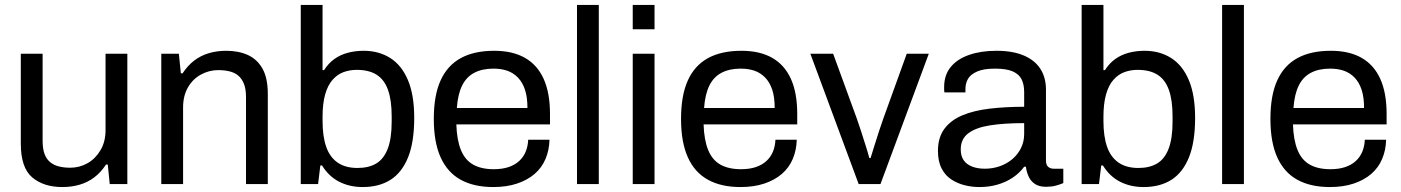

<svg xmlns="http://www.w3.org/2000/svg" viewBox="-20 -743 5657 775"><path d="M232 12Q156 12 110 -27Q64 -66 64 -163V-526H152V-175Q152 -142 160 -121Q168 -100 183 -88Q198 -76 218.5 -71Q239 -66 263 -66Q301 -66 333 -84Q365 -102 385.5 -136.5Q406 -171 406 -217V-526H494V0H423L415 -79H408Q387 -47 360.5 -27Q334 -7 301.5 2.5Q269 12 232 12Z M631 0V-526H702L710 -447H717Q738 -479 764.5 -499Q791 -519 823.5 -528.5Q856 -538 893 -538Q943 -538 980.5 -521Q1018 -504 1039.5 -466Q1061 -428 1061 -363V0H973V-351Q973 -384 964.5 -405Q956 -426 941.5 -438Q927 -450 906.5 -455Q886 -460 861 -460Q824 -460 791 -442Q758 -424 738.5 -390Q719 -356 719 -309V0Z M1444 12Q1391 12 1349 -9.5Q1307 -31 1280 -75H1273L1264 0H1194V-723H1282V-460H1288Q1306 -488 1330 -505Q1354 -522 1384 -530Q1414 -538 1448 -538Q1509 -538 1555 -509Q1601 -480 1626.5 -420Q1652 -360 1652 -267Q1652 -169 1627 -107.5Q1602 -46 1556 -17Q1510 12 1444 12ZM1423 -65Q1468 -65 1498.5 -83Q1529 -101 1545 -142.5Q1561 -184 1561 -252V-273Q1561 -339 1546 -380.5Q1531 -422 1500 -441.5Q1469 -461 1420 -461Q1392 -461 1367 -452Q1342 -443 1322.5 -421Q1303 -399 1292.5 -362Q1282 -325 1282 -271V-255Q1282 -193 1296.5 -151Q1311 -109 1342.5 -87Q1374 -65 1423 -65Z M1971 12Q1893 12 1839.5 -17.5Q1786 -47 1758.5 -108Q1731 -169 1731 -263Q1731 -358 1758.5 -418.5Q1786 -479 1840 -508.5Q1894 -538 1975 -538Q2049 -538 2099 -509.5Q2149 -481 2174.5 -424.5Q2200 -368 2200 -283V-241H1822Q1824 -178 1840.5 -137.5Q1857 -97 1890 -78.5Q1923 -60 1973 -60Q2007 -60 2032.5 -68.5Q2058 -77 2075.5 -93Q2093 -109 2102 -131Q2111 -153 2112 -179H2198Q2197 -137 2182 -101.5Q2167 -66 2138 -41Q2109 -16 2067 -2Q2025 12 1971 12ZM1824 -307H2109Q2109 -351 2099 -381Q2089 -411 2070.5 -430Q2052 -449 2027.5 -457.5Q2003 -466 1972 -466Q1926 -466 1894 -449Q1862 -432 1845 -397Q1828 -362 1824 -307Z M2309 0V-723H2397V0Z M2534 -625V-723H2622V-625ZM2534 0V-526H2622V0Z M2969 12Q2891 12 2837.5 -17.5Q2784 -47 2756.5 -108Q2729 -169 2729 -263Q2729 -358 2756.5 -418.5Q2784 -479 2838 -508.5Q2892 -538 2973 -538Q3047 -538 3097 -509.5Q3147 -481 3172.5 -424.5Q3198 -368 3198 -283V-241H2820Q2822 -178 2838.5 -137.5Q2855 -97 2888 -78.5Q2921 -60 2971 -60Q3005 -60 3030.5 -68.5Q3056 -77 3073.5 -93Q3091 -109 3100 -131Q3109 -153 3110 -179H3196Q3195 -137 3180 -101.5Q3165 -66 3136 -41Q3107 -16 3065 -2Q3023 12 2969 12ZM2822 -307H3107Q3107 -351 3097 -381Q3087 -411 3068.5 -430Q3050 -449 3025.5 -457.5Q3001 -466 2970 -466Q2924 -466 2892 -449Q2860 -432 2843 -397Q2826 -362 2822 -307Z M3446 0 3251 -526H3343L3439 -263Q3446 -244 3455 -215.5Q3464 -187 3473.5 -157.5Q3483 -128 3489 -105H3494Q3501 -127 3510 -156.5Q3519 -186 3528.5 -214.5Q3538 -243 3545 -263L3640 -526H3729L3534 0Z M3933 12Q3904 12 3875 5Q3846 -2 3821 -18Q3796 -34 3781 -62.5Q3766 -91 3766 -134Q3766 -188 3792 -223Q3818 -258 3864.5 -277.5Q3911 -297 3975 -304.5Q4039 -312 4114 -312V-372Q4114 -401 4104 -422Q4094 -443 4068.5 -454.5Q4043 -466 3996 -466Q3951 -466 3924.5 -454.5Q3898 -443 3887.5 -425Q3877 -407 3877 -385V-370H3792Q3791 -375 3791 -380Q3791 -385 3791 -392Q3791 -440 3817.5 -472.5Q3844 -505 3892 -521.5Q3940 -538 4002 -538Q4068 -538 4112.5 -519Q4157 -500 4179.5 -465Q4202 -430 4202 -381V-96Q4202 -77 4211 -69.5Q4220 -62 4233 -62H4272V-4Q4258 2 4241 6.5Q4224 11 4202 11Q4176 11 4159 0.5Q4142 -10 4133 -28.5Q4124 -47 4121 -70H4114Q4096 -45 4068.5 -26.5Q4041 -8 4007 2Q3973 12 3933 12ZM3955 -62Q3987 -62 4015.5 -72Q4044 -82 4066 -100.5Q4088 -119 4101 -145Q4114 -171 4114 -202V-246Q4033 -246 3976 -237Q3919 -228 3888.5 -205Q3858 -182 3858 -140Q3858 -113 3870 -96Q3882 -79 3904 -70.5Q3926 -62 3955 -62Z M4596 12Q4543 12 4501 -9.5Q4459 -31 4432 -75H4425L4416 0H4346V-723H4434V-460H4440Q4458 -488 4482 -505Q4506 -522 4536 -530Q4566 -538 4600 -538Q4661 -538 4707 -509Q4753 -480 4778.5 -420Q4804 -360 4804 -267Q4804 -169 4779 -107.5Q4754 -46 4708 -17Q4662 12 4596 12ZM4575 -65Q4620 -65 4650.5 -83Q4681 -101 4697 -142.5Q4713 -184 4713 -252V-273Q4713 -339 4698 -380.5Q4683 -422 4652 -441.5Q4621 -461 4572 -461Q4544 -461 4519 -452Q4494 -443 4474.5 -421Q4455 -399 4444.5 -362Q4434 -325 4434 -271V-255Q4434 -193 4448.5 -151Q4463 -109 4494.5 -87Q4526 -65 4575 -65Z M4913 0V-723H5001V0Z M5348 12Q5270 12 5216.5 -17.5Q5163 -47 5135.5 -108Q5108 -169 5108 -263Q5108 -358 5135.5 -418.5Q5163 -479 5217 -508.5Q5271 -538 5352 -538Q5426 -538 5476 -509.5Q5526 -481 5551.5 -424.5Q5577 -368 5577 -283V-241H5199Q5201 -178 5217.5 -137.5Q5234 -97 5267 -78.5Q5300 -60 5350 -60Q5384 -60 5409.5 -68.5Q5435 -77 5452.5 -93Q5470 -109 5479 -131Q5488 -153 5489 -179H5575Q5574 -137 5559 -101.5Q5544 -66 5515 -41Q5486 -16 5444 -2Q5402 12 5348 12ZM5201 -307H5486Q5486 -351 5476 -381Q5466 -411 5447.5 -430Q5429 -449 5404.5 -457.5Q5380 -466 5349 -466Q5303 -466 5271 -449Q5239 -432 5222 -397Q5205 -362 5201 -307Z"/></svg>

Font: Archivo SemiBold
Style: Regular
Weight: 400
Version: Version 2.001